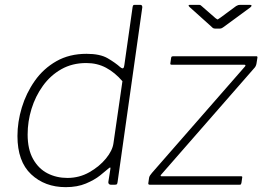

<svg xmlns="http://www.w3.org/2000/svg" viewBox="-20 -762 1090 792"><path d="M437 0Q432 0 429 -3.5Q426 -7 427 -12L435 -63Q437 -71 434 -71Q431 -71 424 -64Q415 -56 392.5 -38Q370 -20 334.5 -5Q299 10 251 10Q165 10 108.5 -43Q52 -96 52 -201Q52 -259 70 -318.5Q88 -378 123.5 -428.5Q159 -479 212.5 -509.5Q266 -540 337 -540Q393 -540 424.5 -521.5Q456 -503 476 -485Q485 -478 488.5 -481Q492 -484 493 -494L527 -733Q528 -738 529.5 -740Q531 -742 536 -742H559Q567 -742 567 -732L465 -11Q464 -4 462 -2Q460 0 453 0ZM485 -427Q454 -463 417.5 -482.5Q381 -502 336 -502Q278 -502 233 -476.5Q188 -451 157 -408Q126 -365 110 -313Q94 -261 94 -207Q94 -146 116.5 -106Q139 -66 176 -47Q213 -28 258 -28Q307 -28 348.5 -51.5Q390 -75 417 -108Q444 -141 448 -171ZM598 0Q594 0 592.5 -2Q591 -4 592 -8L595 -29Q596 -34 599 -38.5Q602 -43 607 -49L989 -486Q993 -490 992.5 -492.5Q992 -495 988 -495H688Q684 -495 683 -497Q682 -499 683 -503L686 -524Q687 -528 689 -529Q691 -530 694 -530H1038Q1042 -530 1042 -525L1038 -500Q1037 -494 1034.5 -489Q1032 -484 1027 -479L646 -43Q642 -39 642.5 -37Q643 -35 646 -35H974Q981 -35 979 -29L976 -8Q975 -4 974 -2Q973 0 968 0H598ZM954 -737Q959 -740 962.5 -741Q966 -742 970 -742H1011Q1017 -742 1017.5 -739Q1018 -736 1012 -731L903 -651Q900 -649 896 -646.5Q892 -644 886 -644H868Q861 -644 857.5 -647Q854 -650 850 -654L762 -733Q758 -737 758 -739.5Q758 -742 763 -742H800Q805 -742 807.5 -740.5Q810 -739 814 -735L869 -687Q877 -681 878.5 -682Q880 -683 889 -689Z"/></svg>

Font: Libre Franklin Thin Thin
Style: Italic
Weight: 250
Italic angle: -8°
Version: Version 3.000